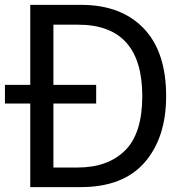

<svg xmlns="http://www.w3.org/2000/svg" viewBox="-27 -765 743 785"><path d="M96.7 0V-745.1H304.7Q467.8 -745.1 560.1 -649.4Q652.3 -553.7 652.3 -372.1Q652.3 -202.1 564.5 -101.1Q476.6 0 302.7 0ZM191.4 -80.1H290Q414.1 -80.1 484.4 -149.9Q554.7 -219.7 554.7 -372.1Q554.7 -664.1 292 -664.1H191.4ZM-6.8 -341.8V-418H366.2V-341.8Z"/></svg>

Font: Gothic A1 Medium
Style: Regular
Weight: 500
Designer: HanYang I&C Co.,Ltd.
Foundry: HanYang I&C Co.,Ltd.
Version: Version 2.50